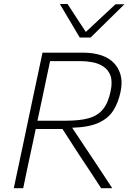

<svg xmlns="http://www.w3.org/2000/svg" viewBox="-20 -990 698 1010"><path d="M52.5 0Q65 -59.5 77 -115.5Q89 -171.5 103 -237.5L152.5 -472.5Q167 -540 179 -597Q190.5 -653.5 203.5 -713H413.5Q531 -713 582.5 -655Q619.5 -612.5 619.5 -553.5Q619.5 -531 614 -506Q602 -449.5 575.8 -408.2Q549.5 -367 498.2 -343.8Q447 -320.5 359.5 -318L436.5 -202.5Q458 -170 482.5 -133.5Q506.5 -97 529.5 -62.2Q552.5 -27.5 570.5 0H512Q481.5 -47 452.5 -91Q423.5 -134.5 395.5 -177L308.5 -311.5H168L152 -236Q138 -171.5 126.2 -115.8Q114.5 -60 102 0ZM406 -668.5H243.5Q233 -619.5 223 -572Q213 -524.5 201.5 -470L177 -355H326.5Q400.5 -355 447.8 -368.5Q495 -382 522.2 -415.8Q549.5 -449.5 562 -510.5Q567 -534.5 567 -554.5Q567 -575.5 561.5 -591.5Q550 -622.5 525 -639.2Q500 -656 468.2 -662.2Q436.5 -668.5 406 -668.5ZM399.5 -792.5Q373.5 -836.5 347 -881Q320.5 -925 295 -968.5L335 -969.5Q358.5 -933 382.8 -896Q407 -859 431.5 -822Q471.5 -859.5 509.8 -895.2Q548 -931 587.5 -967.5H634.5Q589 -923 545.5 -880Q502 -837 456.5 -792.5Z"/></svg>

Font: Heraclito ExtraLight
Style: Italic
Weight: 200
Italic angle: -12°
Designer: Kostas Bartsokas (font) & Cristiano Sobral (main changes)
Foundry: Kostas Bartsokas (font) & Cristiano Sobral (main changes)
Version: Version 1.00;July 8, 2020;FontCreator 13.0.0.2655 64-bit